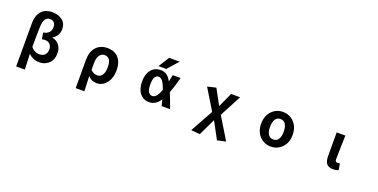

<svg xmlns="http://www.w3.org/2000/svg" viewBox="-20 -1833 6040 3067"><g transform="rotate(20 3000.0 -299.5)"><path d="M243.2 201.2V-536.1Q243.2 -660.2 306.6 -735.8Q370.1 -811.5 495.1 -811.5Q593.8 -811.5 662.6 -759.3Q731.4 -707 731.4 -608.4Q731.4 -496.1 631.8 -433.6V-428.7Q702.1 -416 747.1 -359.9Q792 -303.7 792 -223.6Q792 -110.4 725.6 -48.3Q659.2 13.7 569.3 13.7Q454.1 13.7 379.9 -65.4Q382.8 -13.7 386.2 78.1Q389.6 169.9 390.6 201.2ZM528.3 -107.4Q580.1 -107.4 614.3 -140.6Q648.4 -173.8 648.4 -234.4Q648.4 -287.1 618.2 -320.3Q587.9 -353.5 530.3 -353.5Q506.8 -353.5 481.4 -346.7L461.9 -455.1Q589.8 -476.6 589.8 -594.7Q589.8 -643.6 562.5 -669.9Q535.2 -696.3 496.1 -696.3Q442.4 -696.3 414.6 -651.9Q386.7 -607.4 384.8 -525.4Q379.9 -380.9 379.9 -179.7Q436.5 -107.4 528.3 -107.4Z M1254.9 201.2V-273.4Q1254.9 -421.9 1327.1 -498Q1399.4 -574.2 1516.6 -574.2Q1637.7 -574.2 1705.1 -498.5Q1772.5 -422.9 1772.5 -289.1Q1772.5 -151.4 1704.1 -68.8Q1635.7 13.7 1541 13.7Q1449.2 13.7 1392.6 -53.7Q1401.4 142.6 1402.3 201.2ZM1507.8 -107.4Q1558.6 -107.4 1590.8 -153.3Q1623 -199.2 1623 -287.1Q1623 -453.1 1511.7 -453.1Q1460 -453.1 1426.8 -407.7Q1393.6 -362.3 1393.6 -283.2V-160.2Q1440.4 -107.4 1507.8 -107.4Z M2572.3 -249Q2535.2 -352.5 2504.9 -388.2Q2474.6 -423.8 2438.5 -423.8Q2399.4 -423.8 2377 -384.3Q2354.5 -344.7 2354.5 -260.7Q2354.5 -178.7 2379.9 -138.2Q2405.3 -97.7 2444.3 -97.7Q2479.5 -97.7 2510.7 -130.9Q2542 -164.1 2572.3 -249ZM2690.4 -252Q2730.5 -156.2 2787.1 2H2643.6Q2620.1 -88.9 2617.2 -103.5Q2544.9 11.7 2432.6 11.7Q2334 11.7 2274.4 -61Q2214.8 -133.8 2214.8 -261.2Q2214.8 -388.7 2274.9 -461.4Q2335 -534.2 2432.6 -534.2Q2493.2 -534.2 2535.6 -506.3Q2578.1 -478.5 2617.2 -408.2Q2631.8 -473.6 2641.6 -523.4H2775.4Q2731.4 -357.4 2690.4 -252ZM2492.2 -763.7H2671.9L2509.8 -581.1H2377.9Z M3370.1 213.9 3218.8 201.2 3433.6 -186.5 3218.8 -540 3364.3 -574.2 3504.9 -316.4H3508.8L3620.1 -559.6H3773.4L3579.1 -190.4L3805.7 181.6L3661.1 213.9L3508.8 -69.3H3504.9Z M4233.4 -279.3Q4233.4 -414.1 4311 -494.1Q4388.7 -574.2 4500 -574.2Q4611.3 -574.2 4689.5 -494.1Q4767.6 -414.1 4767.6 -279.3Q4767.6 -145.5 4689.5 -65.9Q4611.3 13.7 4500 13.7Q4388.7 13.7 4311 -65.9Q4233.4 -145.5 4233.4 -279.3ZM4413.1 -151.9Q4442.4 -106.4 4500 -106.4Q4557.6 -106.4 4586.9 -151.9Q4616.2 -197.3 4616.2 -279.3Q4616.2 -361.3 4586.9 -407.7Q4557.6 -454.1 4500 -454.1Q4442.4 -454.1 4413.1 -407.7Q4383.8 -361.3 4383.8 -279.3Q4383.8 -197.3 4413.1 -151.9Z M5559.6 13.7Q5480.5 13.7 5447.8 -30.3Q5415 -74.2 5415 -159.2V-559.6H5562.5Q5561.5 -524.4 5557.1 -369.1Q5552.7 -213.9 5552.7 -152.3Q5552.7 -127 5563.5 -116.7Q5574.2 -106.4 5597.7 -106.4Q5614.3 -106.4 5631.8 -112.3L5650.4 -3.9Q5610.4 13.7 5559.6 13.7Z"/></g></svg>

Font: GenEi Gothic M Regular
Style: Bold
Weight: 700
Designer: o_tamon (Modified); [Source Han Sans]
Ryoko NISHIZUKA  (kana & ideographs); Paul D. Hunt (Latin, Greek & Cyrillic); Wenl
Version: Version 1.1a;Original Version 1.004